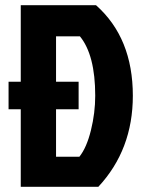

<svg xmlns="http://www.w3.org/2000/svg" viewBox="-20 -720 562 740"><path d="M13 -299V-405H60V-700H350Q492 -574 492 -351Q492 -143 359 0H60V-299ZM196 -116H286Q314 -151 330.5 -218Q347 -285 347 -351Q347 -508 288 -580H196V-405H283V-299H196Z"/></svg>

Font: Jockey One
Style: Regular
Weight: 400
Designer: TypeTogether
Foundry: TypeTogether
Version: Version 1.002